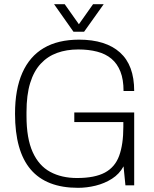

<svg xmlns="http://www.w3.org/2000/svg" viewBox="-20 -888 739 920"><path d="M354 12Q202 12 127 -76Q52 -164 52 -343Q52 -460 87 -539Q122 -618 190 -658Q258 -698 359 -698Q423 -698 472 -682.5Q521 -667 555 -636.5Q589 -606 606 -560Q623 -514 623 -452H572Q572 -507 557 -545Q542 -583 514 -606.5Q486 -630 445.5 -640.5Q405 -651 355 -651Q299 -651 253.5 -634.5Q208 -618 175 -582.5Q142 -547 124.5 -490Q107 -433 107 -351V-332Q107 -225 136.5 -159.5Q166 -94 220.5 -64.5Q275 -35 349 -35Q434 -35 482.5 -61Q531 -87 551 -141.5Q571 -196 571 -280V-303H336V-349H623V0H581L572 -91Q552 -54 516.5 -31.5Q481 -9 438.5 1.5Q396 12 354 12ZM239 -868H290L372 -752H344L426 -868H477L383 -736H332Z"/></svg>

Font: Archivo SemiCondensed Thin
Style: Regular
Weight: 250
Width: 4
Designer: Hector Gatti
Foundry: Omnibus-Type
Version: Version 2.001